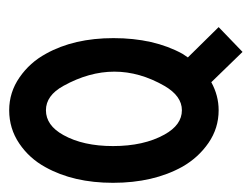

<svg xmlns="http://www.w3.org/2000/svg" viewBox="-85 -527 548 418"><g transform="rotate(-90 189.0 -318.0)"><path d="M158 -492Q125 -492 104 -454Q80 -411 80 -346Q80 -279 105 -234Q126 -196 158 -196Q189 -196 211 -234Q242 -288 242 -343Q242 -398 211 -454Q190 -492 158 -492ZM158 -572Q197 -572 229.5 -549.5Q262 -527 281 -492Q315 -431 315 -345Q315 -257 281 -195Q278 -190 273 -183L339 -116L285 -64L219 -132Q190 -116 158 -116Q119 -116 87 -138Q55 -160 35 -195Q0 -258 0 -346Q0 -432 34 -493Q53 -528 85.5 -550Q118 -572 158 -572Z"/></g></svg>

Font: Satisfactory Mid
Style: Regular
Weight: 400
Designer: Sadat Fauzi
Foundry: Intuisi Creative
Version: Version 001.000